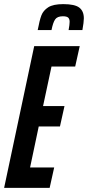

<svg xmlns="http://www.w3.org/2000/svg" viewBox="-30 -912 427 932"><path d="M-10 0 136 -688H357L335 -589H220L179 -397H283L261 -298H158L116 -99H233L211 0ZM377 -823Q377 -805 370 -766H303Q308 -793 308 -806Q308 -820 301 -826.5Q294 -833 275 -833Q248 -833 237.5 -817.5Q227 -802 220 -766H153Q162 -814 171 -837.5Q180 -861 204 -876.5Q228 -892 277 -892Q333 -892 355 -875Q377 -858 377 -823Z"/></svg>

Font: Saira Ultra Condensed
Style: Bold Italic
Weight: 700
Width: 1
Italic angle: -12°
Designer: Hector Gatti with collaboration of the Omnibus-Type team
Foundry: Omnibus-Type
Version: Version 1.001; ttfautohint (v1.8)